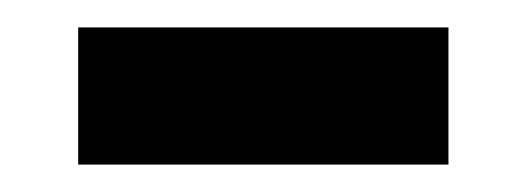

<svg xmlns="http://www.w3.org/2000/svg" viewBox="-20 -827 374 140"><path d="M307 -707V-807H37V-707Z"/></svg>

Font: Glow Sans TC Compressed
Style: Bold
Weight: 700
Width: 2
Designer: Ryoko NISHIZUKA (kana, bopomofo & ideographs); Paul D. Hunt (Latin, Greek & Cyrillic); Sandoll Communications, Soo-young
Version: Version 0.93